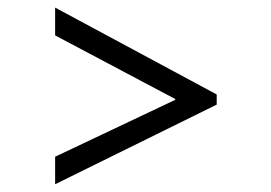

<svg xmlns="http://www.w3.org/2000/svg" viewBox="-20 -545 704 498"><path d="M123 -138.5 434.6 -286.1V-288.1L123 -453.2V-525.3L542.1 -300V-273.7L123 -67.1Z"/></svg>

Font: DavidDev Light
Style: Regular
Weight: 300
Designer: David.dev
Foundry: David.dev
Version: Version 1.001;FEAKit 1.0